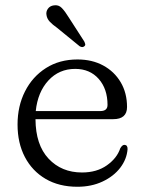

<svg xmlns="http://www.w3.org/2000/svg" viewBox="-20 -702 551 733"><path d="M465 -293.5Q465 -247 412 -247H115.5Q116 -149 165.5 -96.2Q215 -43.5 293 -43.5Q349.5 -43.5 388 -70.8Q426.5 -98 439 -135.5Q446.5 -149 455 -149Q467.5 -148.5 467 -132.5Q464 -94 438.8 -61.2Q413.5 -28.5 371.2 -8.8Q329 11 275.5 11Q205.5 11 154.2 -19Q103 -49 75 -102.5Q47 -156 47 -226.5Q47 -297 75.5 -353.2Q104 -409.5 155.5 -442.2Q207 -475 276 -475Q331.5 -475 374 -452Q416.5 -429 440.8 -388Q465 -347 465 -293.5ZM267 -439Q205.5 -439 164.8 -394.8Q124 -350.5 116.5 -278H363Q390.5 -278 390.5 -301.5Q390.5 -362.5 356.8 -400.8Q323 -439 267 -439ZM242.5 -635.5 301.5 -544Q304 -539 305.2 -534Q306.5 -529 302 -525.5Q295 -519 284 -525.5L197 -596.5Q180.5 -608 170 -619.2Q159.5 -630.5 157.5 -644.5Q155 -657.5 162.8 -668.5Q170.5 -679.5 185.5 -681.5Q203.5 -684.5 216 -671.5Q228.5 -658.5 242.5 -635.5Z"/></svg>

Font: Fraunces 9pt S050 Light
Style: Regular
Weight: 300
Version: Version 1.000; ttfautohint (v1.8.3)